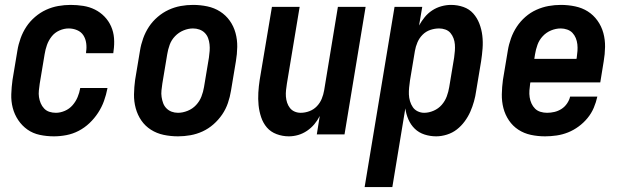

<svg xmlns="http://www.w3.org/2000/svg" viewBox="-20 -548 2540 783"><path d="M200 8Q170 8 142 2Q114 -4 92 -19.5Q70 -35 54.5 -58Q39 -81 32 -108Q25 -135 26 -164Q27 -193 31 -222L51 -342Q55 -367 64 -392Q73 -417 87.5 -439Q102 -461 123 -479Q144 -497 168 -508Q192 -519 217.5 -523.5Q243 -528 268 -528Q294 -528 319.5 -524Q345 -520 367 -509Q389 -498 406 -480.5Q423 -463 433 -440.5Q443 -418 445 -392.5Q447 -367 443 -340L442 -331H331V-336Q334 -354 331.5 -372Q329 -390 320 -404Q311 -418 294.5 -425Q278 -432 260 -432Q241 -432 222 -423.5Q203 -415 190.5 -399Q178 -383 171.5 -364.5Q165 -346 162 -327L142 -207Q140 -193 138.5 -179Q137 -165 139 -152Q141 -139 146 -127Q151 -115 160 -105.5Q169 -96 181.5 -92Q194 -88 208 -88Q226 -88 244.5 -96Q263 -104 276 -119Q289 -134 296.5 -152Q304 -170 307 -188V-189H418V-187Q413 -161 404 -136Q395 -111 380 -88Q365 -65 345 -46Q325 -27 301 -14.5Q277 -2 251 3Q225 8 200 8Z M706 8Q676 8 647.5 2Q619 -4 595.5 -19Q572 -34 556.5 -56.5Q541 -79 533.5 -106.5Q526 -134 526.5 -163.5Q527 -193 531 -222L551 -342Q555 -367 564 -392Q573 -417 587.5 -439Q602 -461 623 -479Q644 -497 668 -508Q692 -519 717 -523.5Q742 -528 767 -528Q797 -528 825.5 -522Q854 -516 877.5 -501Q901 -486 917 -463.5Q933 -441 940.5 -413.5Q948 -386 947.5 -356.5Q947 -327 942 -298L922 -178Q918 -153 909.5 -128Q901 -103 886 -81Q871 -59 850.5 -41Q830 -23 806 -12Q782 -1 756.5 3.5Q731 8 706 8ZM706 -88Q725 -88 745 -96Q765 -104 779.5 -119.5Q794 -135 801.5 -154.5Q809 -174 812 -193L832 -313Q834 -327 835 -340.5Q836 -354 834.5 -367.5Q833 -381 828.5 -393Q824 -405 815 -414Q806 -423 793.5 -427.5Q781 -432 767 -432Q748 -432 728.5 -424Q709 -416 694 -400.5Q679 -385 672 -365.5Q665 -346 662 -327L642 -207Q640 -193 638.5 -179.5Q637 -166 639 -152.5Q641 -139 645.5 -127Q650 -115 659 -106Q668 -97 680 -92.5Q692 -88 706 -88Z M1158 8Q1132 8 1108 -1Q1084 -10 1068.5 -28Q1053 -46 1045 -70Q1037 -94 1034.5 -119Q1032 -144 1033.5 -170Q1035 -196 1039 -222L1089 -520H1202L1150 -207Q1148 -194 1146.5 -180.5Q1145 -167 1146 -154Q1147 -141 1151 -129Q1155 -117 1162.5 -107.5Q1170 -98 1181.5 -93Q1193 -88 1206 -88Q1224 -88 1241.5 -94.5Q1259 -101 1272 -114.5Q1285 -128 1292 -145Q1299 -162 1302 -180L1358 -520H1471L1385 0H1272L1284 -75Q1275 -57 1262 -41.5Q1249 -26 1232 -14.5Q1215 -3 1196 2.5Q1177 8 1158 8Z M1467 215 1589 -520H1702L1689 -444Q1699 -462 1712 -478Q1725 -494 1742.5 -505.5Q1760 -517 1780 -522.5Q1800 -528 1819 -528Q1846 -528 1870 -519.5Q1894 -511 1910 -493Q1926 -475 1935 -451.5Q1944 -428 1947 -402.5Q1950 -377 1948 -350.5Q1946 -324 1942 -298L1922 -178Q1919 -156 1913 -134.5Q1907 -113 1898 -92.5Q1889 -72 1875 -53Q1861 -34 1843 -20Q1825 -6 1802.5 1Q1780 8 1759 8Q1734 8 1711 0.5Q1688 -7 1671.5 -23Q1655 -39 1645.5 -61Q1636 -83 1633 -106L1580 215ZM1710 -88Q1729 -88 1748.5 -96.5Q1768 -105 1781.5 -120.5Q1795 -136 1802 -155Q1809 -174 1812 -193L1832 -313Q1834 -327 1835 -340.5Q1836 -354 1835 -367Q1834 -380 1829.5 -392Q1825 -404 1817 -413.5Q1809 -423 1796.5 -427.5Q1784 -432 1771 -432Q1753 -432 1735 -426Q1717 -420 1703.5 -406.5Q1690 -393 1682.5 -375.5Q1675 -358 1672 -340L1652 -220Q1650 -206 1648.5 -191.5Q1647 -177 1647.5 -163Q1648 -149 1652 -135.5Q1656 -122 1663.5 -111Q1671 -100 1683.5 -94Q1696 -88 1710 -88Z M2203 8Q2173 8 2145 2Q2117 -4 2094 -19Q2071 -34 2055.5 -57Q2040 -80 2033 -107Q2026 -134 2026.5 -163.5Q2027 -193 2031 -222L2051 -342Q2055 -367 2064 -392Q2073 -417 2087.5 -439Q2102 -461 2122.5 -479Q2143 -497 2167.5 -508Q2192 -519 2217 -523.5Q2242 -528 2267 -528Q2297 -528 2325.5 -522Q2354 -516 2377 -501.5Q2400 -487 2416.5 -464Q2433 -441 2440.5 -413.5Q2448 -386 2447.5 -356.5Q2447 -327 2442 -298L2428 -212H2143L2142 -207Q2140 -193 2139 -179Q2138 -165 2140 -151.5Q2142 -138 2147.5 -126Q2153 -114 2162 -105Q2171 -96 2184 -92Q2197 -88 2211 -88Q2226 -88 2241 -91.5Q2256 -95 2269.5 -103.5Q2283 -112 2292.5 -126Q2302 -140 2305 -154H2416Q2411 -131 2401.5 -108.5Q2392 -86 2376 -66.5Q2360 -47 2339.5 -32Q2319 -17 2296.5 -8Q2274 1 2250 4.5Q2226 8 2203 8ZM2159 -308H2331L2332 -313Q2334 -327 2335 -340.5Q2336 -354 2334.5 -367.5Q2333 -381 2328 -393Q2323 -405 2314.5 -414Q2306 -423 2293 -427.5Q2280 -432 2267 -432Q2247 -432 2227.5 -424Q2208 -416 2193.5 -400.5Q2179 -385 2172 -365.5Q2165 -346 2162 -327Z"/></svg>

Font: Iosevka Oblique
Style: Bold
Weight: 700
Italic angle: -9°
Monospace: yes
Designer: Belleve Invis
Foundry: Belleve Invis
Version: Version 32.5.0; ttfautohint (v1.8.4)